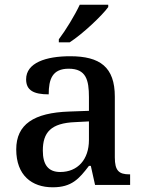

<svg xmlns="http://www.w3.org/2000/svg" viewBox="-20 -786 613 816"><path d="M230 -619V-606H276C332 -642 415 -721 440 -756V-766H319C298 -721 259 -657 230 -619ZM204 10C285 10 316 -26 358 -81H366L384 0H533V-45H530C485 -45 468 -61 468 -117V-375C468 -501 405 -547 278 -547C175 -547 91 -519 91 -449C91 -402 123 -385 187 -385C187 -449 202 -494 272 -494C346 -494 358 -446 358 -373V-315L275 -312C123 -307 49 -257 49 -151C49 -41 115 10 204 10ZM236 -55C185 -55 162 -86 162 -146C162 -223 196 -263 300 -267L358 -270V-191C358 -108 310 -55 236 -55Z"/></svg>

Font: Noto Serif Myanmar Medium
Style: Regular
Weight: 500
Designer: Ben Mitchell and the Monotype Design Team
Foundry: Monotype Imaging Inc.
Version: Version 2.106